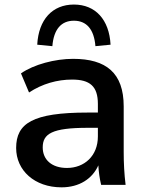

<svg xmlns="http://www.w3.org/2000/svg" viewBox="-20 -805 631 836"><path d="M248 10.7C325.7 10.7 382.3 -26.9 408.2 -85C409.7 -56.6 413.6 -28.3 420.4 0H526.9C521 -47.4 518.6 -95.7 518.6 -143.1V-341.8C518.6 -487.8 441.9 -548.8 298.3 -548.8C219.7 -548.8 127 -524.4 71.3 -485.4L106.4 -402.3C164.6 -440.4 229 -458.5 293.9 -458.5C371.1 -458.5 406.2 -429.7 406.2 -352.5V-314.9H361.3C122.1 -314.9 50.3 -268.1 50.3 -160.6C50.3 -63 130.4 10.7 248 10.7ZM271.5 -73.7C206.1 -73.7 166 -108.9 166 -163.1C166 -222.7 206.5 -248.5 362.3 -248.5H406.2V-210.9C406.2 -126 347.2 -73.7 271.5 -73.7ZM208 -604C213.9 -676.8 246.1 -714.8 301.8 -714.8C357.4 -714.8 389.6 -676.8 395.5 -604L461.4 -610.4C455.6 -719.7 395.5 -785.2 301.8 -785.2C208 -785.2 147.9 -719.7 142.1 -610.4Z"/></svg>

Font: Winston Medium
Style: Regular
Weight: 500
Designer: Vernon Adams, Kim Jin-seong, David Berlow, Cristiano Sobral
Foundry: The Winston Project Authors
Version: Version 3.004